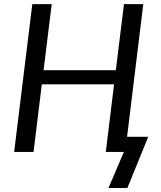

<svg xmlns="http://www.w3.org/2000/svg" viewBox="-20 -736 782 930"><path d="M595.5 -73.5H698L597 174.5H505.5L580 0H492.5L532.5 -327.5H182.5L142.5 0H48.5L136.5 -716H230.5L191 -396H541L580.5 -716H674Z"/></svg>

Font: Lato
Style: Italic
Weight: 400
Italic angle: -7°
Designer: Lukasz Dziedzic
Foundry: tyPoland Lukasz Dziedzic
Version: Version 2.007; 2014-02-27